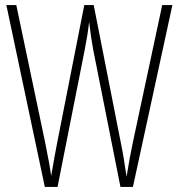

<svg xmlns="http://www.w3.org/2000/svg" viewBox="-20 -800 702 754"><path d="M657 -780H617L502 -242C493 -200 485 -156 477 -106C469 -161 464 -193 454 -242L348 -780H311L205 -242C200 -217 189 -157 181 -109C178 -133 170 -179 157 -242L44 -780H5L156 -66H206L313 -606C320 -644 325 -669 330 -714C336 -664 340 -639 346 -605L453 -66H502Z"/></svg>

Font: Noto Sans Malayalam UI ExtraCondensed ExtraLight
Style: Regular
Weight: 200
Width: 2
Designer: Jelle Bosma - Monotype Design Team
Foundry: Monotype Imaging Inc.
Version: Version 2.104